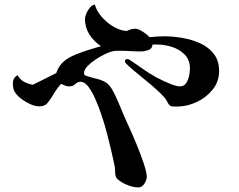

<svg xmlns="http://www.w3.org/2000/svg" viewBox="-20 -773 1040 836"><path d="M934 -463Q934 -418 906.5 -383.5Q879 -349 838 -329.5Q797 -310 755 -309H740Q724 -309 718.5 -314.5Q713 -320 706 -334Q700 -346 680 -365.5Q660 -385 634 -407Q608 -429 582.5 -449.5Q557 -470 540.5 -485Q524 -500 524 -505Q524 -516 535 -516Q539 -516 545 -512Q574 -493 602 -473Q630 -453 661 -436Q673 -430 692.5 -420.5Q712 -411 731.5 -404Q751 -397 763 -397Q781 -397 790.5 -411Q800 -425 803.5 -443.5Q807 -462 807 -475Q807 -512 784.5 -535Q762 -558 729.5 -568.5Q697 -579 665 -579H644Q643 -561 626 -555Q609 -549 594 -549Q571 -549 547.5 -550.5Q524 -552 501 -552Q493 -552 484 -551.5Q475 -551 467 -549Q455 -546 434.5 -536Q414 -526 394 -512.5Q374 -499 360 -484Q346 -469 346 -455Q346 -447 350 -445Q354 -443 361 -441Q383 -434 402.5 -429.5Q422 -425 438.5 -415.5Q455 -406 468 -384Q482 -359 493 -333Q504 -307 515 -281Q524 -259 541.5 -221Q559 -183 576.5 -140Q594 -97 606.5 -59.5Q619 -22 619 -2Q619 11 608.5 27Q598 43 583 43Q561 43 535.5 33Q510 23 493 8Q484 0 482.5 -10.5Q481 -21 481 -32Q481 -43 478 -55Q475 -67 473 -79Q470 -93 463 -123Q456 -153 446 -191.5Q436 -230 423 -269Q410 -308 395 -342Q380 -376 364 -396.5Q348 -417 331 -417Q318 -417 308 -407Q298 -397 280 -397Q271 -397 262.5 -400.5Q254 -404 246 -408Q235 -396 225 -381.5Q215 -367 207 -353Q196 -335 185 -322.5Q174 -310 151 -310Q127 -310 97 -327Q67 -344 52 -362Q42 -374 39 -385Q36 -396 36 -411Q36 -433 56 -446Q68 -426 84.5 -417Q101 -408 123 -404Q149 -417 174.5 -429.5Q200 -442 225 -455Q236 -489 263 -510Q281 -524 309.5 -535.5Q338 -547 368 -556.5Q398 -566 420 -572Q389 -592 369.5 -622.5Q350 -653 350 -690Q350 -700 356 -714.5Q362 -729 372 -740.5Q382 -752 393 -753Q400 -726 422.5 -700Q445 -674 474 -657Q503 -640 531 -638Q540 -642 549 -645Q558 -648 568 -648Q582 -648 602 -635Q622 -622 631 -611Q648 -613 664 -614Q680 -615 696 -615Q732 -615 773.5 -608Q815 -601 851.5 -584.5Q888 -568 911 -538.5Q934 -509 934 -463Z"/></svg>

Font: Kaisei HarunoUmi
Style: Bold
Weight: 700
Designer: Font-Kai, 金井和夫
Foundry: KAZUO KANAI
Version: Version 5.003